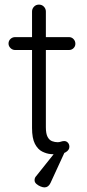

<svg xmlns="http://www.w3.org/2000/svg" viewBox="-20 -670 379 833"><path d="M46 -509H279Q291 -509 299 -500.5Q307 -492 307 -480Q307 -469 299 -461Q291 -453 279 -453H46Q34 -453 25.5 -461.5Q17 -470 17 -481Q17 -493 25.5 -501Q34 -509 46 -509ZM149 -650Q162 -650 170.5 -641Q179 -632 179 -620V-118Q179 -90 186.5 -76Q194 -62 206 -57.5Q218 -53 230 -53Q238 -53 244.5 -55.5Q251 -58 259 -58Q268 -58 274.5 -51Q281 -44 281 -33Q281 -19 265 -9.5Q249 0 227 0Q218 0 200 -1.5Q182 -3 163 -12.5Q144 -22 131.5 -46Q119 -70 119 -115V-620Q119 -632 127.5 -641Q136 -650 149 -650ZM173 143Q166 143 156 139Q146 135 138 128Q130 121 130 112Q130 101 137 94L224 -15H263L199 124Q190 143 173 143Z"/></svg>

Font: zvoove
Style: Regular
Weight: 400
Designer: Vernon Adams (Nunito) & Andrew Paglinawan (Quicksand)
Foundry: zvoove
Version: Version 3.006